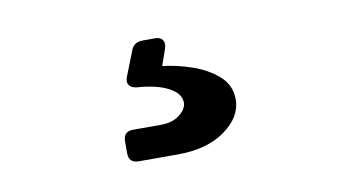

<svg xmlns="http://www.w3.org/2000/svg" viewBox="-39 -93 678 383"><g transform="rotate(-10 300.0 98.0)"><path d="M216 216Q196 216 196 196V172Q196 152 216 152H272Q296 152 310.5 140.5Q325 129 325 116Q325 98 302 85.5Q279 73 238 70Q227 69 222.5 62.5Q218 56 222 46L242 -5Q248 -20 265 -20H291Q301 -20 305.5 -14Q310 -8 307 3L295 37Q323 40 354 50.5Q385 61 406.5 80Q428 99 428 128Q428 163 391.5 189.5Q355 216 296 216Z"/></g></svg>

Font: Pitagon Sans Mono
Style: Bold
Weight: 700
Monospace: yes
Designer: Travis Tran
Foundry: Pitagon
Version: Version 1.001; ttfautohint (v1.8.4.7-5d5b);gftools[0.9.26]